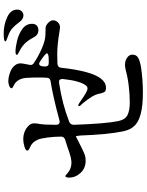

<svg xmlns="http://www.w3.org/2000/svg" viewBox="103 -913 794 1040"><g transform="rotate(-90 500.0 -393.0)"><path d="M968 -697Q968 -681 958.5 -672Q949 -663 937 -663Q917 -663 901 -684Q882 -710 866.5 -723.5Q851 -737 826 -746Q821 -748 812.5 -751Q804 -754 800 -756Q796 -758 796 -761Q796 -770 838 -770Q886 -770 927 -751Q968 -732 968 -697ZM910 -503Q910 -488 899 -476.5Q888 -465 873 -465Q866 -465 848 -468Q776 -480 729 -480L675 -479Q654 -477 653 -458Q644 -376 629 -322Q600 -216 545 -216Q528 -216 523 -222.5Q518 -229 514 -245Q510 -270 495.5 -293.5Q481 -317 460 -342Q456 -347 452.5 -350Q449 -353 447 -356Q445 -359 445 -363Q445 -366 448 -366Q453 -366 461 -361Q467 -357 497.5 -336.5Q528 -316 540 -316Q549 -316 555 -322Q582 -354 592 -449V-453Q592 -463 586.5 -467.5Q581 -472 571 -470Q457 -453 360 -415Q344 -408 344 -390Q350 -218 364 -150Q372 -111 397.5 -99Q423 -87 465 -87Q506 -87 553.5 -92.5Q601 -98 640 -109Q660 -113 668 -113Q691 -113 707.5 -101.5Q724 -90 724 -73Q724 -50 705 -40.5Q686 -31 655 -26Q588 -16 518 -16Q374 -16 335 -66Q317 -84 308.5 -124Q300 -164 294 -225Q288 -293 286 -354Q284 -380 280 -379L275 -376Q234 -356 222 -349Q193 -335 180.5 -330.5Q168 -326 150 -326Q109 -326 83.5 -353.5Q58 -381 58 -416Q58 -426 60.5 -431Q63 -436 66 -436Q70 -436 81 -425Q105 -403 139 -403Q161 -403 199 -416L222 -424Q229 -426 239 -429.5Q249 -433 263 -437Q280 -443 280 -459Q280 -496 275 -533Q270 -570 264 -584Q256 -602 246.5 -611.5Q237 -621 223 -627Q204 -635 204 -642Q204 -651 225.5 -657.5Q247 -664 265 -664Q310 -664 339 -635Q352 -622 352 -605Q352 -597 351 -590.5Q350 -584 349 -578Q344 -553 344 -486Q344 -475 350.5 -470Q357 -465 368 -468Q501 -504 580 -516Q599 -519 599 -538Q600 -545 600 -559Q601 -609 598 -650Q593 -701 552 -718Q542 -723 542 -727Q542 -735 555 -740Q568 -745 581 -745Q598 -745 619 -738.5Q640 -732 652 -723Q677 -704 677 -678Q677 -671 669 -631L668 -625Q668 -612 681 -605Q717 -581 758.5 -563Q800 -545 830 -544Q841 -543 851.5 -543.5Q862 -544 871 -543Q880 -542 886 -537Q896 -531 903 -521.5Q910 -512 910 -503ZM723 -699Q723 -706 741 -706Q764 -706 799.5 -697.5Q835 -689 863 -669Q891 -649 891 -616Q891 -599 881 -590.5Q871 -582 857 -582Q831 -582 818 -607Q804 -634 787.5 -652Q771 -670 746 -683Q741 -686 732 -690.5Q723 -695 723 -699ZM731 -536Q731 -544 687 -573Q680 -578 675 -578Q663 -578 661 -560L660 -547V-544Q660 -526 678 -526H693Q731 -526 731 -536Z"/></g></svg>

Font: Shippori Mincho B1 Medium
Style: Regular
Weight: 500
Designer: FONTDASU
Foundry: FONTDASU / Google Inc. / but / Adobe
Version: Version 3.110; ttfautohint (v1.8.3)